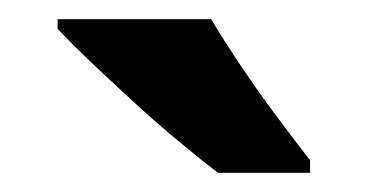

<svg xmlns="http://www.w3.org/2000/svg" viewBox="-20 -786 383 200"><path d="M200 -766Q213 -744 231.5 -716.5Q250 -689 269.5 -663Q289 -637 303 -619V-606H207Q190 -619 166.5 -638.5Q143 -658 119 -680Q95 -702 74 -722Q53 -742 40 -756V-766Z"/></svg>

Font: Noto Sans Thai SemiCondensed
Style: Bold
Weight: 700
Width: 4
Designer: Monotype Design Team
Foundry: Monotype Imaging Inc.
Version: Version 2.001